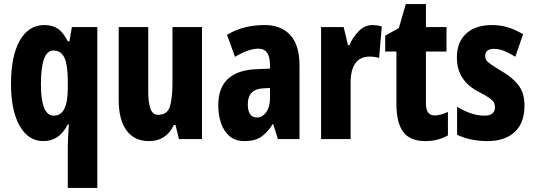

<svg xmlns="http://www.w3.org/2000/svg" viewBox="-20 -683 2621 943"><path d="M313 31Q313 15 314.5 -10.5Q316 -36 318 -72H313Q291 -29 261 -9.5Q231 10 193 10Q119 10 76.5 -65Q34 -140 34 -271Q34 -407 77 -483.5Q120 -560 198 -560Q237 -560 263.5 -542.5Q290 -525 313 -480H321L333 -550H458V240H313ZM244 -115Q279 -115 296 -148.5Q313 -182 313 -254V-282Q313 -363 296.5 -399Q280 -435 242 -435Q181 -435 181 -269Q181 -115 244 -115Z M972 -550V0H859L842 -69H834Q796 10 712 10Q639 10 601 -43Q563 -96 563 -191V-550H708V-237Q708 -178 719 -148.5Q730 -119 756 -119Q802 -119 814.5 -160Q827 -201 827 -274V-550Z M1280 -560Q1361 -560 1406 -510.5Q1451 -461 1451 -362V0H1345L1322 -73H1319Q1293 -31 1262 -10.5Q1231 10 1181 10Q1135 10 1106.5 -15Q1078 -40 1065 -80Q1052 -120 1052 -165Q1052 -252 1099.5 -295.5Q1147 -339 1236 -343L1306 -346V-364Q1306 -444 1249 -444Q1202 -444 1134 -404L1095 -512Q1174 -560 1280 -560ZM1272 -249Q1197 -245 1197 -171Q1197 -106 1242 -106Q1269 -106 1287.5 -132Q1306 -158 1306 -201V-251Z M1810 -560Q1820 -560 1830.5 -558.5Q1841 -557 1855 -553L1842 -398Q1824 -405 1795 -405Q1748 -405 1725 -371.5Q1702 -338 1702 -279V0H1557V-550H1668L1689 -461H1696Q1711 -497 1740.5 -528.5Q1770 -560 1810 -560Z M2114 -116Q2142 -116 2180 -133V-18Q2155 -4 2128 3Q2101 10 2069 10Q1994 10 1960.5 -35Q1927 -80 1927 -172V-430H1872V-508L1939 -545L1973 -663H2072V-550H2173V-430H2072V-175Q2072 -116 2114 -116Z M2556 -165Q2556 -79 2508 -34.5Q2460 10 2374 10Q2334 10 2296.5 2.5Q2259 -5 2225 -21V-159Q2253 -141 2288 -128Q2323 -115 2360 -115Q2411 -115 2411 -157Q2411 -168 2406 -178.5Q2401 -189 2383 -202Q2365 -215 2329 -233Q2278 -260 2251 -301Q2224 -342 2224 -401Q2224 -476 2269.5 -518Q2315 -560 2397 -560Q2438 -560 2475 -548.5Q2512 -537 2549 -515L2511 -404Q2487 -420 2460 -431.5Q2433 -443 2406 -443Q2363 -443 2363 -408Q2363 -396 2368.5 -387.5Q2374 -379 2391 -367Q2408 -355 2443 -334Q2493 -306 2524.5 -267Q2556 -228 2556 -165Z"/></svg>

Font: Noto Sans Ethiopic ExtraCondensed ExtraBold
Style: Regular
Weight: 800
Width: 2
Designer: Monotype Design Team
Foundry: Monotype Imaging Inc.
Version: Version 2.102; ttfautohint (v1.8.4.7-5d5b)